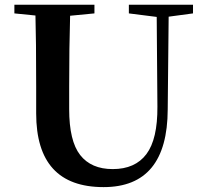

<svg xmlns="http://www.w3.org/2000/svg" viewBox="-20 -762 856 801"><path d="M785.2 -742.2V-706.1L683.6 -692.4L679.7 -305.7Q678.7 18.6 412.1 18.6Q130.9 18.6 130.9 -289.1V-400.4Q130.9 -598.6 127.9 -697.3L40 -706.1V-742.2H374V-706.1L272.5 -696.3Q268.6 -567.4 268.6 -400.4V-306.6Q268.6 -173.8 314.5 -115.2Q360.4 -56.6 450.2 -56.6Q543.9 -56.6 590.8 -119.1Q637.7 -181.6 636.7 -317.4L633.8 -691.4L517.6 -706.1V-742.2Z"/></svg>

Font: Bpmf Zihi Serif Bold
Style: Bold
Weight: 700
Foundry: But Ko
Version: Version 1.320